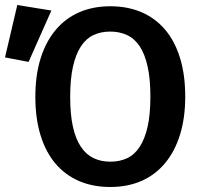

<svg xmlns="http://www.w3.org/2000/svg" viewBox="-36 -731 807 766"><path d="M703 -346Q703 -260 682 -193Q661 -126 622 -79.5Q583 -33 528 -9Q473 15 404 15Q335 15 280 -8.5Q225 -32 186 -77.5Q147 -123 126 -190.5Q105 -258 105 -345Q105 -431 126 -498Q147 -565 186 -611.5Q225 -658 280 -682Q335 -706 404 -706Q473 -706 528 -682.5Q583 -659 622 -613.5Q661 -568 682 -500.5Q703 -433 703 -346ZM564 -346Q564 -416 553 -465.5Q542 -515 521.5 -546Q501 -577 471 -591Q441 -605 404 -605Q366 -605 336.5 -591Q307 -577 286.5 -545.5Q266 -514 255 -464.5Q244 -415 244 -345Q244 -274 255 -225Q266 -176 287 -145Q308 -114 337.5 -100Q367 -86 404 -86Q442 -86 471.5 -100Q501 -114 521.5 -145.5Q542 -177 553 -226Q564 -275 564 -346ZM-16 -502 33 -711 169 -689 78 -484Z"/></svg>

Font: Qnwhxotralxmqkhsjrfbfhwcoqn
Style: Regular
Weight: 500
Designer: Carrois Corporate & Edenspiekermann
Foundry: Carrois Corporate GbR & Edenspiekermann AG
Version: Version 2.001